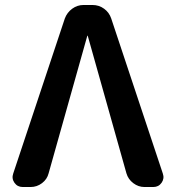

<svg xmlns="http://www.w3.org/2000/svg" viewBox="-20 -750 693 770"><path d="M71 0Q50 0 38 -17Q26 -34 33 -54L240 -676Q249 -700 269.5 -715Q290 -730 315 -730H351Q377 -730 397.5 -715Q418 -700 426 -676L633 -54Q640 -34 628 -17Q616 0 595 0H559Q535 0 514.5 -15.5Q494 -31 487 -55L332 -606Q332 -607 331 -607Q330 -607 330 -606L175 -55Q169 -31 148.5 -15.5Q128 0 103 0Z"/></svg>

Font: Rounded Mplus 1c Bold
Style: Bold
Weight: 700
Version: Version 1.059.20150529